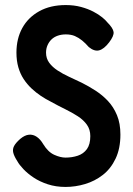

<svg xmlns="http://www.w3.org/2000/svg" viewBox="-20 -720 527 759"><path d="M239 19Q201 19 169 8.5Q137 -2 113 -18Q89 -34 72.5 -51.5Q56 -69 49 -82Q36 -102 32.5 -116Q29 -130 35.5 -142.5Q42 -155 60 -171Q78 -186 94.5 -187.5Q111 -189 125.5 -179Q140 -169 151 -150Q170 -119 194.5 -108Q219 -97 239 -97Q265 -97 287.5 -104.5Q310 -112 323.5 -130.5Q337 -149 337 -182Q337 -208 323.5 -227Q310 -246 287.5 -260.5Q265 -275 237.5 -288.5Q210 -302 181 -318Q161 -328 141.5 -341Q122 -354 104.5 -370.5Q87 -387 73.5 -407.5Q60 -428 52.5 -454Q45 -480 45 -512Q45 -567 68 -609Q91 -651 135 -675.5Q179 -700 240 -700Q273 -700 300.5 -692.5Q328 -685 349 -674Q370 -663 384 -651.5Q398 -640 404 -632Q427 -609 429 -593.5Q431 -578 411 -552Q391 -526 372 -521Q353 -516 331 -534Q318 -549 304.5 -560Q291 -571 276 -577.5Q261 -584 240 -584Q223 -584 208.5 -579Q194 -574 184 -564.5Q174 -555 168 -541.5Q162 -528 162 -512Q162 -489 174.5 -472Q187 -455 207.5 -441.5Q228 -428 253 -416.5Q278 -405 303 -393Q331 -379 358 -361.5Q385 -344 407 -320.5Q429 -297 442.5 -264.5Q456 -232 456 -188Q456 -133 437 -93Q418 -53 386.5 -28.5Q355 -4 316.5 7.5Q278 19 239 19Z"/></svg>

Font: Fredoka SemiCondensed Medium
Style: Regular
Weight: 500
Width: 4
Designer: Ben Nathan
Foundry: Milena B. Brandão, Ben Nathan
Version: Version 2.001